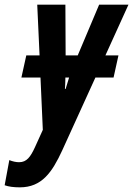

<svg xmlns="http://www.w3.org/2000/svg" viewBox="-96 -565 572 825"><path d="M-4 -232H78L88 -7L54 68C35 109 19 132 -14 132C-27 132 -41 129 -56 123L-76 231C-59 237 -38 240 -11 240C84 240 128 175 171 82L314 -232H392L413 -327H357L456 -545H330L238 -327H186L185 -545H64L74 -327H17ZM183 -183C184 -199 185 -216 185 -232H201C196 -216 191 -199 186 -183Z"/></svg>

Font: Noto Sans ExtraCondensed
Style: Bold Italic
Weight: 700
Width: 2
Italic angle: -12°
Designer: Monotype Design Team
Foundry: Monotype Imaging Inc.
Version: Version 2.013